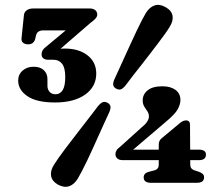

<svg xmlns="http://www.w3.org/2000/svg" viewBox="-20 -734 896 771"><path d="M617.5 -153Q617.5 -161.5 620.5 -168Q623.5 -174.5 629.5 -179L701.5 -239Q710 -246 715.8 -248.2Q721.5 -250.5 727 -250.5Q743 -250.5 743 -233L744 -73.5Q744 -63.5 748 -58.5Q752 -53.5 759.5 -50.5L778 -44.5Q788 -41 793.8 -35.8Q799.5 -30.5 799.5 -22Q799.5 0 771 0H585.5Q557 0 557 -22Q557 -39 579 -44.5L602 -50.5Q609.5 -53 613.5 -58.2Q617.5 -63.5 617.5 -73.5ZM546.5 -220.5Q563 -233.5 570.5 -244.8Q578 -256 578 -266Q578 -278 571.8 -287Q565.5 -296 559.2 -306.2Q553 -316.5 553 -331Q553 -355 572.8 -371.2Q592.5 -387.5 632.5 -387.5Q665 -387.5 684.8 -373Q704.5 -358.5 704.5 -332.5Q704.5 -315.5 693.8 -295.5Q683 -275.5 645 -244L493 -114.5L483 -133H780Q792 -133 799.5 -128.2Q807 -123.5 807 -113.5Q807 -91 779.5 -91H472Q458.5 -91 451 -97.8Q443.5 -104.5 443.5 -115.5Q443.5 -121.5 447.5 -129.2Q451.5 -137 463.5 -145.5ZM485 -392Q474.5 -379 466 -375.5Q457.5 -372 445.5 -378.5Q435.5 -384.5 434.5 -393.8Q433.5 -403 440.5 -418Q449.5 -437.5 460.2 -461Q471 -484.5 482.5 -510Q494 -535.5 505.8 -560.8Q517.5 -586 528.2 -609Q539 -632 548.8 -650.8Q558.5 -669.5 565.5 -681.5Q580.5 -705.5 600.8 -712.2Q621 -719 645.5 -705Q669 -691.5 672.8 -671Q676.5 -650.5 661.5 -626.5Q654.5 -614.5 642.5 -597.8Q630.5 -581 615 -560.5Q599.5 -540 582.5 -518Q565.5 -496 548 -473.5Q530.5 -451 514.2 -430.5Q498 -410 485 -392ZM372.5 -306.5Q383.5 -320 392.2 -323.5Q401 -327 412.5 -321Q423 -314.5 423.8 -305Q424.5 -295.5 417.5 -280.5Q408.5 -261.5 397.8 -237.8Q387 -214 375.5 -188.5Q364 -163 352.5 -137.5Q341 -112 330 -89Q319 -66 309.2 -47.5Q299.5 -29 292.5 -17Q277.5 7.5 257 14Q236.5 20.5 212 7Q189 -6.5 185.2 -27.2Q181.5 -48 196.5 -72Q203.5 -83.5 215.5 -100.5Q227.5 -117.5 243 -138Q258.5 -158.5 275.8 -180.8Q293 -203 310.2 -225.5Q327.5 -248 343.8 -268.8Q360 -289.5 372.5 -306.5ZM205 -522.5 194 -532.5Q203.5 -535.5 214.8 -537.2Q226 -539 240.5 -539Q296.5 -539 331.5 -511.8Q366.5 -484.5 366.5 -438.5Q366.5 -386 322 -354.2Q277.5 -322.5 201 -322.5Q127 -322.5 90 -347.8Q53 -373 53 -410.5Q53 -435 70.8 -450.5Q88.5 -466 114.5 -466Q141.5 -466 156 -452.2Q170.5 -438.5 170.5 -416.5V-389Q170.5 -375.5 178.8 -365.5Q187 -355.5 203 -355.5Q221.5 -355.5 231.8 -372.2Q242 -389 242 -424.5Q242 -462 229.2 -478Q216.5 -494 195.5 -494H173.5Q162.5 -494 154.8 -499.2Q147 -504.5 147 -516Q147 -524.5 151 -531.5Q155 -538.5 163.5 -545L289.5 -650L294 -612H154.5Q130 -612 125 -593L121 -576.5Q118.5 -567.5 111.8 -561.8Q105 -556 93 -556Q80.5 -556 72.8 -562.2Q65 -568.5 66.5 -581L76 -672.5Q77 -685 87 -692.5Q97 -700 113.5 -700H340Q354.5 -700 362.5 -693.2Q370.5 -686.5 370.5 -675.5Q370.5 -667.5 363.8 -659.8Q357 -652 342.5 -641.5Z"/></svg>

Font: Fraunces 28pt Soft Wonky
Style: Bold
Weight: 700
Version: Version 1.000;[b76b70a41]